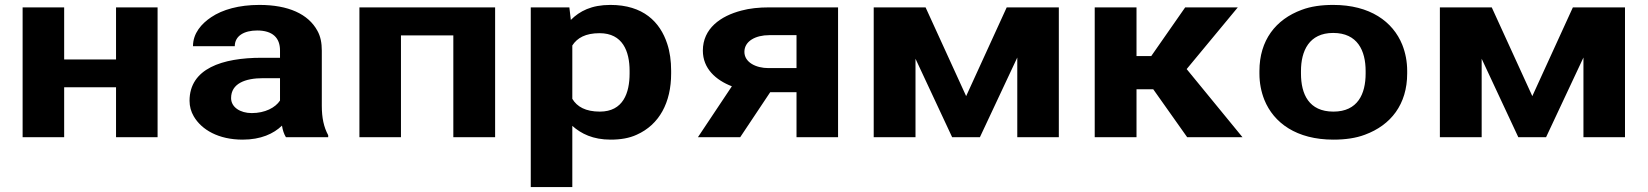

<svg xmlns="http://www.w3.org/2000/svg" viewBox="-20 -558 6704 781"><path d="M621 0V-528H452V-316H241V-528H72V0H241V-203H452V0Z M1289 -128V-352C1289 -383 1284 -410 1271 -433C1234 -501 1153 -538 1035 -538C952 -538 885 -519 839 -488C800 -462 765 -423 765 -370H935C935 -412 973 -434 1026 -434C1089 -434 1119 -404 1119 -353V-323H1044C884 -323 751 -279 751 -148C751 -125 757 -104 768 -85C800 -30 869 10 967 10C1041 10 1093 -14 1127 -47C1130 -28 1135 -13 1143 0H1315V-8C1297 -41 1289 -79 1289 -128ZM920 -159C920 -218 977 -240 1050 -240H1119V-149C1100 -120 1058 -98 1004 -98C957 -98 920 -122 920 -159Z M1994 0V-528H1442V0H1611V-414H1824V0Z M2302 -477 2296 -528H2139V203H2308V-46C2344 -14 2392 10 2464 10C2504 10 2540 4 2570 -10C2662 -51 2710 -141 2710 -259V-270C2710 -310 2705 -347 2694 -380C2665 -469 2596 -538 2463 -538C2386 -538 2338 -513 2302 -477ZM2420 -104C2362 -104 2327 -124 2308 -156V-373C2328 -404 2362 -423 2419 -423C2513 -423 2541 -349 2541 -270V-259C2541 -180 2515 -104 2420 -104Z M2957 -207 2819 0H2991L3113 -183H3220V0H3389V-528H3109C3067 -528 3029 -524 2996 -515C2911 -493 2839 -442 2839 -352C2839 -279 2892 -232 2957 -207ZM3008 -347C3008 -391 3054 -415 3109 -415H3220V-281H3106C3054 -281 3008 -305 3008 -347Z M3910 -167 3745 -528H3534V0H3704V-319L3853 0H3966L4118 -324V0H4287V-528H4075Z M4671 -195 4809 0H5034L4807 -277L5015 -528H4801L4663 -330H4603V-528H4433V0H4603V-195Z M5103 -269V-259C5103 -220 5110 -185 5123 -152C5161 -58 5254 10 5404 10C5452 10 5495 4 5532 -10C5638 -49 5704 -134 5704 -259V-269C5704 -308 5697 -343 5684 -376C5646 -470 5553 -538 5403 -538C5355 -538 5312 -532 5275 -518C5169 -479 5103 -394 5103 -269ZM5535 -269V-259C5535 -176 5503 -104 5404 -104C5304 -104 5272 -175 5272 -259V-269C5272 -351 5305 -424 5403 -424C5502 -424 5535 -352 5535 -269Z M6213 -167 6048 -528H5837V0H6007V-319L6156 0H6269L6421 -324V0H6590V-528H6378Z"/></svg>

Font: Asimov
Style: XWid
Weight: 500
Designer: Google
Version: Version 2.000980; 2014